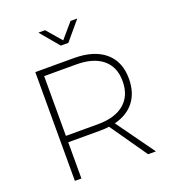

<svg xmlns="http://www.w3.org/2000/svg" viewBox="-161 -1038 1043 1160"><g transform="rotate(-20 361.0 -458.5)"><path d="M120.1 0V-699.2H367.2Q496.6 -699.2 567.4 -639.2Q638.2 -579.1 638.2 -469.2Q638.2 -380.4 593.8 -322.8Q549.3 -265.1 465.8 -244.1L641.1 0H590.8L425.8 -236.8Q400.4 -232.9 367.2 -232.9H162.1V0ZM162.1 -273.9H368.2Q478 -273.9 537.6 -324.2Q597.2 -374.5 597.2 -467.8Q597.2 -559.6 537.6 -608.9Q478 -658.2 368.2 -658.2H162.1ZM219.2 -917H262.2L344.2 -821.8L425.8 -917H469.2L368.2 -796.9H319.8Z"/></g></svg>

Font: Trueno UltraLight
Style: Regular
Weight: 250
Designer: Julieta Ulanovsky
Foundry: Julieta Ulanovsky
Version: Version 3.001b | FøM Fix